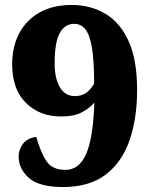

<svg xmlns="http://www.w3.org/2000/svg" viewBox="-20 -744 609 773"><path d="M233 9Q138 9 96.5 -27.5Q55 -64 55 -115Q55 -139 71 -163Q87 -187 126 -193Q143 -132 166.5 -96Q190 -60 243 -60Q299 -60 327 -124.5Q355 -189 360 -331Q338 -306 307 -290.5Q276 -275 226 -275Q140 -275 84.5 -329.5Q29 -384 29 -485Q29 -557 58 -611Q87 -665 140.5 -694.5Q194 -724 269 -724Q345 -724 404.5 -688.5Q464 -653 498 -578Q532 -503 532 -382Q532 -267 501.5 -179Q471 -91 405.5 -41Q340 9 233 9ZM282 -357Q305 -357 323.5 -368Q342 -379 359 -407Q359 -497 350.5 -549.5Q342 -602 324.5 -625Q307 -648 279 -648Q241 -648 220.5 -611Q200 -574 200 -488Q200 -429 221 -393Q242 -357 282 -357Z"/></svg>

Font: Noto Serif Ethiopic Black
Style: Regular
Weight: 900
Designer: Monotype Design Team
Foundry: Monotype Imaging Inc.
Version: Version 2.102; ttfautohint (v1.8.4.7-5d5b)